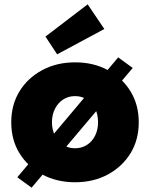

<svg xmlns="http://www.w3.org/2000/svg" viewBox="-20 -832 692 887"><path d="M126 35 60 -13 526 -567 593 -518ZM32 -267Q32 -348 70 -410Q108 -472 175 -508Q242 -544 327 -544Q412 -544 478.5 -508Q545 -472 583 -410Q621 -348 621 -267Q621 -186 583 -124Q545 -62 478.5 -26Q412 10 327 10Q242 10 175 -26Q108 -62 70 -124Q32 -186 32 -267ZM433 -267Q433 -303 419.5 -330Q406 -357 381.5 -372.5Q357 -388 327 -388Q296 -388 272 -372.5Q248 -357 234 -329.5Q220 -302 220 -267Q220 -233 234 -205.5Q248 -178 272 -162.5Q296 -147 327 -147Q357 -147 381.5 -162.5Q406 -178 419.5 -205.5Q433 -233 433 -267ZM244 -581 190 -663 385 -812 462 -698Z"/></svg>

Font: Mach ExtraBold
Style: Regular
Weight: 800
Version: Version 1.002